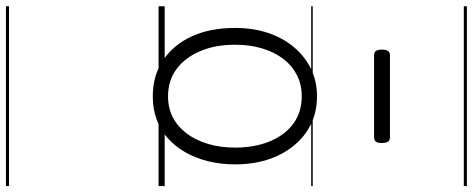

<svg xmlns="http://www.w3.org/2000/svg" viewBox="-480 -570 1550 629"><g transform="rotate(90 294.5 -255.0)"><path d="M295 19Q227 19 176.5 -15Q126 -49 98.5 -109Q71 -169 71 -250Q71 -310 87.5 -359Q104 -408 134.5 -444Q165 -480 205.5 -499.5Q246 -519 295 -519Q361 -519 411 -485Q461 -451 489.5 -390.5Q518 -330 518 -251Q518 -203 507.5 -161.5Q497 -120 478 -87Q459 -54 432 -30Q405 -6 370.5 6.5Q336 19 295 19ZM295 -31Q334 -31 364.5 -47Q395 -63 417 -92.5Q439 -122 451 -162Q463 -202 463 -251Q463 -315 442.5 -364.5Q422 -414 384.5 -441.5Q347 -469 295 -469Q256 -469 225 -453Q194 -437 172 -408Q150 -379 138 -339Q126 -299 126 -250Q126 -186 147 -136.5Q168 -87 205.5 -59Q243 -31 295 -31ZM161 -706Q150 -706 146 -712.5Q142 -719 142 -731Q142 -744 146 -751Q150 -758 161 -758H429Q440 -758 444 -751Q448 -744 448 -731Q448 -719 444 -712.5Q440 -706 429 -706ZM0 490H589V500H0ZM0 -20H589V0H0ZM0 -505H589V-500H0ZM0 -1010H589V-1000H0Z"/></g></svg>

Font: Playwrite PE Guides
Style: Regular
Weight: 400
Designer: Veronika Burian, José Scaglione
Foundry: TypeTogether
Version: Version 1.003